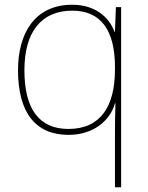

<svg xmlns="http://www.w3.org/2000/svg" viewBox="-20 -558 623 810"><path d="M465 -3V232H491V-528H469L465 -424H463C440 -487 380 -538 285 -538C124 -538 56 -414 56 -262C56 -84 129 11 269 11C370 11 443 -45 465 -122H467C466 -89 465 -35 465 -3ZM269 -14C145 -14 83 -98 83 -262C83 -422 153 -513 285 -513C406 -513 465 -430 465 -275V-265C465 -109 404 -14 269 -14Z"/></svg>

Font: Noto Sans Gurmukhi Thin
Style: Regular
Weight: 100
Designer: Jelle Bosma - Monotype Design Team
Foundry: Monotype Imaging Inc.
Version: Version 2.004